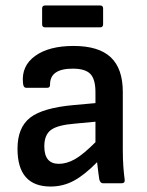

<svg xmlns="http://www.w3.org/2000/svg" viewBox="-20 -670 539 702"><path d="M165 12Q44 12 44 -126Q44 -204 90.5 -240Q137 -276 251 -286L329 -293V-333Q329 -380 310.5 -399.5Q292 -419 246 -419Q162 -419 163 -360Q163 -349 153 -349H76Q65 -349 64 -367Q58 -429 108.5 -465.5Q159 -502 249 -502Q341 -502 385 -460.5Q429 -419 429 -334V-123Q429 -88 431 -61Q433 -34 436 -12Q437 0 425 0H356Q347 0 343 -14Q342 -21 339.5 -39.5Q337 -58 335 -77Q290 -31 250.5 -9.5Q211 12 165 12ZM142 -135Q142 -71 195 -71Q224 -71 254 -88Q284 -105 329 -150V-225L254 -218Q191 -213 166.5 -195Q142 -177 142 -135ZM145 -570Q134 -570 134 -581V-639Q134 -650 145 -650H346Q357 -650 357 -639V-581Q357 -570 346 -570Z"/></svg>

Font: Sofia Sans SemiBold
Style: Regular
Weight: 600
Designer: Botio Nikoltchev, Ani Petrova
Foundry: lettersoup
Version: Version 4.101; ttfautohint (v1.8.4.7-5d5b)